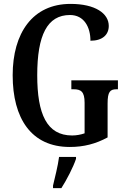

<svg xmlns="http://www.w3.org/2000/svg" viewBox="-20 -744 651 985"><path d="M338 10C410 10 471 -6 532 -39V-213C532 -274 545 -286 578 -286H585V-332H346V-286H358C395 -286 414 -274 414 -217V-60C394 -53 371 -49 350 -49C220 -49 171 -159 171 -358C171 -563 222 -667 339 -667C412 -667 444 -604 444 -535C506 -535 538 -566 538 -611C538 -675 469 -724 342 -724C147 -724 45 -574 45 -358C45 -137 140 10 338 10ZM252 208V221H295C322 179 356 113 370 71V61H283C277 108 262 165 252 208Z"/></svg>

Font: Noto Serif Armenian ExtraCondensed SemiBold
Style: Regular
Weight: 600
Width: 2
Designer: Monotype Design Team
Foundry: Monotype Imaging Inc.
Version: Version 2.008